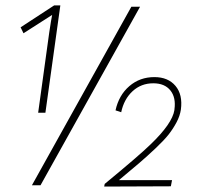

<svg xmlns="http://www.w3.org/2000/svg" viewBox="-20 -685 744 710"><path d="M190.9 -577.1 147.9 -268.1H121.1L162.1 -564.9Q169.4 -613.8 172.9 -629.9L66.9 -562L56.2 -584L180.2 -665H203.1ZM98.1 0 465.8 -660.2H498L129.9 0ZM365.2 4.9 367.2 -4.9Q495.6 -110.8 536.1 -150.4Q617.2 -228 625 -278.3Q625 -279.3 625 -279.8Q631.3 -324.2 610.1 -350.6Q588.9 -377 546.9 -377Q502 -377 470.2 -347.7Q438.5 -318.4 428.2 -270L407.2 -276.9Q419.4 -333 458.3 -366.5Q497.1 -399.9 550.8 -399.9Q601.6 -399.9 628.9 -367.4Q656.2 -335 648.9 -279.8Q645.5 -256.8 633.1 -233.2Q620.6 -209.5 604 -188.2Q587.4 -167 555.7 -137Q523.9 -106.9 496.3 -83.3Q468.8 -59.6 419.9 -19H438H616.2L611.8 3.9Z"/></svg>

Font: Human Sans ExtraLight
Style: Italic
Weight: 200
Italic angle: -8°
Designer: Tim Radville
Foundry: Continuum
Version: Version 1.000;FEAKit 1.0